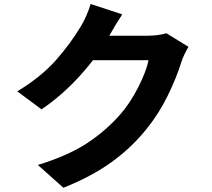

<svg xmlns="http://www.w3.org/2000/svg" viewBox="-20 -851 1040 941"><path d="M868.8 -546.8Q843.8 -466.8 800.4 -378.8Q757 -290.8 694.8 -214.6Q620.8 -123.8 524 -54.5Q427.2 14.8 290.8 69.2L165.4 -42.6Q309.8 -86.6 402.9 -146.8Q496 -207 569 -289.8Q616.8 -344 656.7 -421.9Q696.6 -499.8 708 -556H376.4L424.8 -676H705.2Q728.8 -676 753.5 -679.2Q778.2 -682.4 795.4 -688L903.8 -621.4Q880.4 -582.2 868.8 -546.8ZM515 -675Q461.2 -579 373.9 -482.1Q286.6 -385.2 183.6 -315L64.8 -403.2Q181.6 -474.4 253 -554.9Q324.4 -635.4 376.8 -722.8Q389.2 -742.6 403.1 -774.2Q417 -805.8 424.2 -831.4L579.2 -780.6Q550.6 -738 515 -675Z"/></svg>

Font: 寒蝉端黑体 Light
Style: Regular
Weight: 300
Designer: ChillDuanSans {Warren2060}; 
Source Han Sans {Ryoko NISHIZUKA 西塚涼子 (kana, bopomofo & ideographs); Paul D. Hunt (Latin, G
Foundry: ChillType&Adobe
Version: Version 1.300;Glyphs 3.3 (3306)